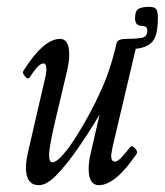

<svg xmlns="http://www.w3.org/2000/svg" viewBox="-20 -528 483 563"><path d="M94 15Q56 15 56 -37Q56 -56 64 -90L113 -302Q116 -314 116 -324Q116 -342 108 -342Q98 -342 86.5 -328Q75 -314 67 -301Q64 -298 62 -298Q58 -298 52.5 -305Q47 -312 47 -316Q47 -317 49 -321Q108 -414 156 -414Q183 -414 183 -368Q183 -345 174 -309L139 -161Q124 -95 124 -74Q124 -52 133 -52Q145 -52 164 -73.5Q183 -95 203.5 -127.5Q224 -160 242.5 -194.5Q261 -229 273 -256Q289 -290 300.5 -324.5Q312 -359 322 -402Q325 -414 351 -414Q378 -414 395 -417Q412 -420 412 -438Q412 -452 397 -452Q376 -452 376 -474Q376 -497 387 -502.5Q398 -508 417 -508Q433 -508 438 -501Q443 -494 443 -477Q443 -424 427 -406Q411 -388 378 -385L311 -101Q309 -90 307.5 -82.5Q306 -75 306 -70Q306 -54 318 -54Q329 -54 362 -97Q364 -99 366 -99Q371 -99 376.5 -92.5Q382 -86 382 -81Q382 -80 381.5 -79Q381 -78 380 -76Q318 15 270 15Q240 15 240 -33Q240 -41 241 -50.5Q242 -60 244 -70L272 -192Q241 -140 208.5 -93Q176 -46 146.5 -15.5Q117 15 94 15Z"/></svg>

Font: Junicode Two Beta Condensed
Style: Italic
Weight: 400
Width: 3
Italic angle: -9°
Version: Version 1.053; ttfautohint (v1.8.4)